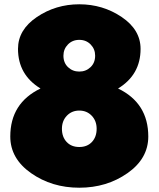

<svg xmlns="http://www.w3.org/2000/svg" viewBox="-20 -860 740 896"><path d="M64 -632Q64 -721 152 -780.5Q240 -840 350 -840Q460 -840 548 -780.5Q636 -721 636 -632Q636 -511 531 -447Q672 -379 672 -223Q672 -120 575 -52Q478 16 350 16Q222 16 125 -52Q28 -120 28 -223Q28 -379 169 -447Q64 -511 64 -632ZM269 -259Q269 -221 291 -197.5Q313 -174 350 -174Q387 -174 409 -197.5Q431 -221 431 -259Q431 -296 408 -320Q385 -344 350 -344Q315 -344 292 -320Q269 -296 269 -259ZM276 -600Q276 -567 297.5 -546.5Q319 -526 350 -526Q381 -526 402.5 -546.5Q424 -567 424 -600Q424 -631 403 -652.5Q382 -674 350 -674Q318 -674 297 -652.5Q276 -631 276 -600Z"/></svg>

Font: Spartan MB
Style: Regular
Weight: 900
Designer: Matt Bailey
Foundry: Matt Bailey
Version: Version 001.001